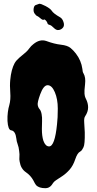

<svg xmlns="http://www.w3.org/2000/svg" viewBox="-20 -949 510 1014"><path d="M117.2 -673.8Q127.9 -683.6 135.7 -694.8Q143.6 -706.1 156.2 -715.8Q190.4 -744.1 224.6 -732.4Q266.6 -716.8 301.8 -712.9Q336.9 -709 353 -695.3Q369.1 -681.6 380.9 -666Q409.2 -628.9 415 -585Q416 -568.4 420.9 -561.5Q433.6 -540 429.2 -503.9Q424.8 -467.8 426.3 -453.6Q427.7 -439.5 431.2 -432.6Q434.6 -425.8 437.5 -418.9Q445.3 -400.4 445.3 -381.8Q445.3 -358.4 429.7 -335Q422.9 -326.2 424.8 -300.8Q426.8 -275.4 427.7 -250Q428.7 -186.5 420.9 -171.4Q413.1 -156.2 409.7 -153.3Q406.2 -150.4 403.3 -148.4Q388.7 -141.6 377.4 -107.9Q366.2 -74.2 347.7 -53.2Q329.1 -32.2 309.1 -19Q289.1 -5.9 277.8 1.5Q266.6 8.8 261.7 15.6Q256.8 22.5 252 29.3Q239.3 44.9 219.7 44.9Q186.5 44.9 170.9 29.3Q164.1 20.5 156.2 3.9Q141.6 -22.5 117.2 -39.1Q89.8 -57.6 84 -94.7Q81.1 -107.4 82.5 -120.1Q84 -132.8 81.1 -152.3Q79.1 -171.9 73.2 -187.5Q67.4 -203.1 66.4 -216.8Q61.5 -257.8 39.1 -260.7Q22.5 -262.7 19.5 -310.5Q18.6 -335 21.5 -356.9Q24.4 -378.9 29.3 -394.5Q37.1 -422.9 34.2 -460.4Q31.2 -498 34.2 -527.3Q39.1 -582 57.6 -616.2Q66.4 -630.9 83.5 -645.5Q100.6 -660.2 117.2 -673.8ZM209 -206.1Q219.7 -175.8 239.3 -175.8Q269.5 -175.8 281.2 -293Q285.2 -325.2 285.2 -375.5Q285.2 -425.8 269.5 -462.4Q253.9 -499 231.4 -499Q210 -499 192.4 -451.2Q176.8 -408.2 179.2 -394.5Q181.6 -380.9 189 -372.6Q196.3 -364.3 199.7 -346.7Q203.1 -329.1 202.1 -308.1Q201.2 -287.1 201.2 -268.1Q201.2 -249 203.1 -233.9Q205.1 -218.8 209 -206.1ZM231.4 -824.2Q229.5 -833 222.7 -840.3Q215.8 -847.7 212.9 -845.7Q207 -841.8 198.2 -848.6Q198.2 -848.6 184.6 -859.4Q179.7 -863.3 175.3 -864.7Q170.9 -866.2 163.1 -877Q155.3 -887.7 157.7 -903.8Q160.2 -919.9 168.9 -922.4Q177.7 -924.8 183.6 -927.7Q189.5 -930.7 199.2 -926.8Q209 -922.9 220.7 -917Q246.1 -903.3 252.9 -892.6Q261.7 -877.9 297.9 -857.4Q309.6 -850.6 315.4 -832.5Q321.3 -814.5 313 -803.7Q304.7 -793 291 -790.5Q277.3 -788.1 264.2 -801.8Q251 -815.4 242.2 -817.4Q233.4 -819.3 231.4 -824.2Z"/></svg>

Font: Creepster Caps
Style: Regular
Weight: 400
Designer: Font Diner, Inc
Foundry: Font Diner, Inc
Version: Version 1.000